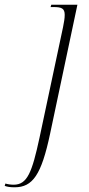

<svg xmlns="http://www.w3.org/2000/svg" viewBox="-152 -556 380 816"><path d="M-90 240C-13 240 24 187 61 12L177 -536H66L63 -526H76C110 -526 123 -520 123 -493C123 -477 120 -462 116 -441L16 29C-16 177 -36 229 -94 229C-106 229 -120 227 -129 224L-132 234C-121 238 -109 240 -90 240Z"/></svg>

Font: Noto Serif Display ExtraCondensed ExtraLight
Style: Italic
Weight: 200
Width: 2
Italic angle: -12°
Designer: Monotype Design Team
Foundry: Monotype Imaging Inc.
Version: Version 2.009